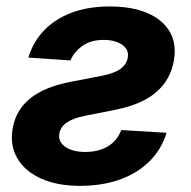

<svg xmlns="http://www.w3.org/2000/svg" viewBox="-20 -573 601 603"><path d="M69 -392.2Q84 -441.5 118.4 -477.5Q152.8 -513.5 204.9 -533.1Q256.9 -552.7 324.9 -552.7Q394.1 -552.7 442.3 -532.2Q490.6 -511.7 512.9 -473.8Q535.1 -435.9 526.2 -383.5Q516.2 -323.6 471.6 -284.4Q427 -245.3 343.5 -228.5L246.4 -209.2Q209.4 -201.7 189.6 -188.1Q169.8 -174.4 166.3 -153Q162.2 -128 185 -111.9Q207.7 -95.8 248.1 -95.8Q288.7 -95.8 318.1 -113Q347.6 -130.1 360.8 -164.6L503.1 -156Q487.3 -104.4 450.2 -67Q413 -29.7 357.4 -9.5Q301.8 10.7 230.7 10.7Q160.9 10.7 110.2 -11.7Q59.4 -34.2 35.2 -74.5Q10.9 -114.9 19.5 -168.5Q29.3 -226.6 73.8 -263.1Q118.4 -299.6 200.5 -315.8L301.7 -335.3Q341.1 -343.4 359.4 -357.3Q377.6 -371.1 381.2 -391.9Q385.7 -417.3 363.5 -432.5Q341.3 -447.7 305.6 -447.7Q265.1 -447.7 238.5 -428.6Q211.9 -409.5 201.3 -383.2Z"/></svg>

Font: Inter
Style: Italic
Weight: 400
Italic angle: -9.3988°
Designer: Rasmus Andersson
Foundry: rsms
Version: Version 4.001;git-66647c0bb